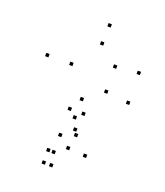

<svg xmlns="http://www.w3.org/2000/svg" viewBox="-157 -661 935 1089"><g transform="rotate(20 310.0 -116.5)"><path d="M323.2 -88.9V-108.9H303.2V-88.9ZM199.2 -256.6V-276.6H179.2V-256.6ZM323.6 -425.2V-445.2H303.6V-425.2ZM437.4 -327V-347H417.4V-327ZM576.2 -339.1V-359.1H556.2V-339.1ZM328.3 -536.2V-556.2H308.3V-536.2ZM54.2 -256.6V-276.6H34.2V-256.6ZM321.1 22V2H301.1V22ZM577 -159.6V-179.6H557V-159.6ZM438.7 -176.4V-196.4H418.7V-176.4ZM362.3 114V94H342.3V114ZM360.3 -14V-34H340.3V-14ZM277.8 -14V-34H257.8V-14ZM277.8 143.8V123.8H257.8V143.8ZM345.1 198.4V178.4H325.1V198.4ZM275.7 247.6V227.6H255.7V247.6ZM243.7 247.6V227.6H223.7V247.6ZM243.7 322.5V302.5H223.7V322.5ZM288.2 322.5V302.5H268.2V322.5ZM450 206.7V186.7H430V206.7ZM346.8 85.8V65.8H326.8V85.8Z"/></g></svg>

Font: Monaspace Neon Dots Var
Style: Regular
Weight: 400
Designer: Riley Cran and the Lettermatic Team
Version: Version 1.100 (Monaspace Neon Dots)